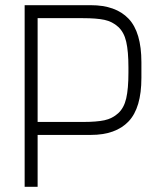

<svg xmlns="http://www.w3.org/2000/svg" viewBox="-20 -720 640 740"><path d="M125 -700H75V0H125ZM330 -200Q426 -200 475.5 -252Q525 -304 525 -420V-450H475V-440Q475 -378 466.5 -341Q458 -304 435.5 -283.5Q413 -263 382.5 -256.5Q352 -250 300 -250H110V-200ZM330 -700H110V-650H300Q352 -650 382.5 -643.5Q413 -637 435.5 -616.5Q458 -596 466.5 -559Q475 -522 475 -460V-450H525V-480Q525 -596 475.5 -648Q426 -700 330 -700Z"/></svg>

Font: Millimetre
Style: Light
Weight: 200
Designer: Jérémy Landes
Version: Version 1.0